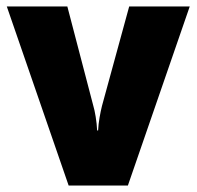

<svg xmlns="http://www.w3.org/2000/svg" viewBox="-20 -573 607 593"><path d="M192 0 1 -553H188L268 -247Q272 -234 275.5 -212.5Q279 -191 280 -170H283Q284 -190 287.5 -210Q291 -230 295 -246L379 -553H566L375 0Z"/></svg>

Font: Noto Sans Lao Looped SemiCondensed Black
Style: Regular
Weight: 900
Width: 4
Designer: Mark Frömberg, Ben Mitchell
Foundry: The Fontpad Ltd
Version: Version 1.002; ttfautohint (v1.8.4.7-5d5b)